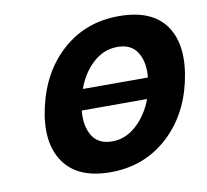

<svg xmlns="http://www.w3.org/2000/svg" viewBox="-68 -624 778 721"><g transform="rotate(-10 321.0 -263.0)"><path d="M429 -549Q558 -549 609.5 -471.5Q661 -394 630 -259Q600 -131 511 -54Q422 23 298 23Q172 23 119.5 -54.5Q67 -132 97 -263Q127 -394 215.5 -471.5Q304 -549 429 -549ZM497 -303Q503 -360 480 -398Q457 -436 404 -436Q351 -436 310 -398Q269 -360 249 -303ZM231 -224Q225 -166 248 -128Q271 -90 324 -90Q376 -90 417.5 -128.5Q459 -167 480 -224Z"/></g></svg>

Font: Miedinger
Style: Bold-Italic
Weight: 700
Italic angle: -13°
Version: Version 001.000